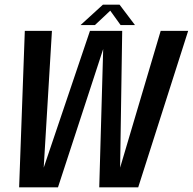

<svg xmlns="http://www.w3.org/2000/svg" viewBox="-20 -808 832 828"><path d="M62.5 0 87 -675H204L168.5 -85L368 -675H507L498 -85L673 -675H791.5L576 0H408L425 -596.5L230 0ZM327.5 -700 424 -788H495.5L562 -700H500L455.5 -762L389.5 -700Z"/></svg>

Font: Anybody Medium
Style: Italic
Weight: 500
Italic angle: -10°
Designer: Tyler Finck
Foundry: Etcetera Type Company
Version: Version 1.010; ttfautohint (v1.8.3) -l 8 -r 50 -G 200 -x 14 